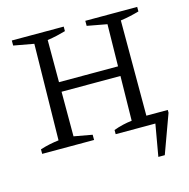

<svg xmlns="http://www.w3.org/2000/svg" viewBox="-119 -767 1051 1065"><g transform="rotate(-15 407.0 -234.0)"><path d="M42 0V-26Q70 -35 96.5 -40.5Q123 -46 149 -49L158 -601L42 -622V-651H340V-625Q316 -618 289.5 -612Q263 -606 235 -602V-49L340 -30V0ZM195 -305V-360H615V-305ZM655 -55H778V-39L697 183H660L692 0H464V-24Q491 -34 517 -40Q543 -46 569 -49L578 -601L464 -622V-651H762V-625Q738 -618 711 -612Q684 -606 655 -602Z"/></g></svg>

Font: Piazzolla 24pt
Style: Regular
Weight: 400
Designer: Juan Pablo del Peral
Foundry: Huerta Tipografica
Version: Version 2.005